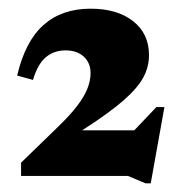

<svg xmlns="http://www.w3.org/2000/svg" viewBox="-20 -705 415 442"><path d="M235.5 -348.5 340 -458.5H358.5L327 -283H315L274.5 -300H28.5V-330.5L113.5 -413Q142 -440.5 158.2 -462Q174.5 -483.5 181.5 -501.8Q188.5 -520 188.5 -536.5Q188.5 -560 173 -574.5Q157.5 -589 131 -589Q104 -589 85.2 -573Q66.5 -557 56 -521L19.5 -531Q38 -610 80.2 -647.5Q122.5 -685 188.5 -685Q250 -685 286.5 -656.2Q323 -627.5 323 -578Q323 -551 309.8 -526.5Q296.5 -502 264.5 -474Q232.5 -446 176 -409.5L125.5 -376L124 -405H338.5Z"/></svg>

Font: Newsreader 24pt ExtraBold
Style: Regular
Weight: 800
Designer: Hugues Gentile
Foundry: Production Type
Version: Version 1.003